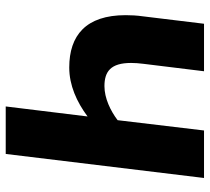

<svg xmlns="http://www.w3.org/2000/svg" viewBox="-51 -682 733 671"><g transform="rotate(-90 315.5 -346.5)"><path d="M195 0 231 -302C264 -327 308 -348 350 -348C401 -348 431 -326 431 -255C431 -242 430 -228 428 -212L402 0H568L594 -214C597 -235 598 -255 598 -274C598 -413 527 -471 415 -471C353 -471 295 -445 244 -407L279 -693H113L29 0Z"/></g></svg>

Font: Fira Sans OT
Style: Bold Italic
Weight: 700
Italic angle: -8°
Designer: Carrois Corporate & Edenspiekermann
Foundry: Carrois Corporate GbR & Edenspiekermann AG
Version: Version 2.001